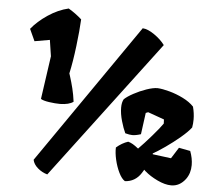

<svg xmlns="http://www.w3.org/2000/svg" viewBox="-59 -952 1170 1028"><g transform="rotate(5 526.5 -438.0)"><path d="M183.1 -709.5 101.6 -695.3 72.3 -759.3Q105.5 -800.8 159.4 -836.9Q213.4 -873 269 -885.7Q307.1 -863.3 340.3 -833.5Q337.4 -773.4 327.1 -689Q316.9 -604.5 302.7 -540L306.6 -527.8Q317.4 -494.1 325.4 -461.4Q333.5 -428.7 338.4 -390.6Q315.4 -373.5 267.6 -372.6Q240.7 -372.6 208 -377.4Q175.3 -382.3 163.1 -390.6L196.3 -622.6ZM793 -734.9 231.9 9.3Q202.6 1 179.9 -18.8Q157.2 -38.6 152.3 -62.5L672.9 -814.9Q700.2 -813.5 736.1 -788.6Q772 -763.7 793 -734.9ZM998 -107.9Q998 -63.5 974.6 -31.7Q943.4 9.8 897.5 9.8Q864.3 9.8 823.2 -9.8Q782.2 -29.3 755.4 -53.2L754.9 -52.7L753.9 -54.2L747.1 -61Q739.3 -46.9 735.8 -42.5Q720.2 -18.1 698 -5.1Q675.8 7.8 648.9 8.8Q631.3 -2 616.2 -33Q601.1 -64 592.5 -101.1Q584 -138.2 585.4 -166.5Q615.2 -192.4 648.4 -203.1Q661.1 -199.7 673.8 -192.4Q686.5 -185.1 704.1 -170.9Q733.4 -200.2 773.7 -246.6Q814 -293 829.6 -316.4L828.6 -338.4L741.2 -369.6L728.5 -364.7L712.9 -249Q686.5 -240.2 666.5 -240.2Q653.3 -240.2 628.9 -246.6Q616.7 -272 605.7 -310.5Q594.7 -349.1 594.7 -381.8Q594.7 -409.7 604.5 -427.2Q620.1 -442.4 652.8 -460.2Q685.5 -478 720.9 -490.2Q756.3 -502.4 780.3 -502.4Q807.1 -501 844.7 -490.7Q882.3 -480.5 918.7 -462.4Q955.1 -444.3 977.5 -420.4Q986.8 -385.3 986.8 -352.5Q986.8 -329.6 982.9 -308.6Q964.8 -284.7 927.5 -253.2Q890.1 -221.7 849.9 -193.6Q809.6 -165.5 784.7 -151.9L785.2 -147.5L884.3 -134.8L921.9 -194.3L983.4 -182.6Q998 -144 998 -107.9Z"/></g></svg>

Font: Fruktur
Style: Regular
Weight: 400
Designer: Viktoriya Grabowska
Foundry: Viktoriya Grabowska
Version: Version 1.004; ttfautohint (v1.4.1)